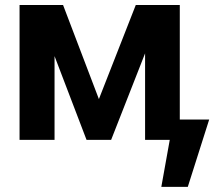

<svg xmlns="http://www.w3.org/2000/svg" viewBox="-20 -550 870 755"><path d="M513.9 -530.3H625.1L417 0H320.3L117.7 -530.3H228L368.9 -160.4ZM194.5 0H56.9V-530.3H194.5ZM550.5 -530.3H687V0H550.5ZM718.5 184.7H614.4L661.9 -80H802.6Z"/></svg>

Font: Pretendard JP Variable
Style: Regular
Weight: 400
Designer: Base glyphs from Inter by Rasmus Andersson; Hangul glyphs from Noto Sans CJK(Source Han Sans) by Jang Soo-young and Kang
Foundry: Kil Hyung-jin
Version: Version 1.307;Glyphs 3.2 (3192)